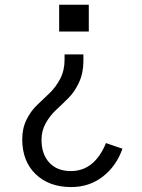

<svg xmlns="http://www.w3.org/2000/svg" viewBox="-20 -549 591 797"><path d="M72.3 29.3Q72.3 -16.6 90.3 -52.7Q108.4 -88.9 134.3 -113.3Q160.2 -137.7 186 -162.6Q211.9 -187.5 230 -222.2Q248 -256.8 248 -300.8V-323.2H326.2V-295.9Q326.2 -246.1 308.1 -207Q290 -168 264.6 -142.6Q239.3 -117.2 213.9 -93.8Q188.5 -70.3 170.4 -38.6Q152.3 -6.8 152.3 31.2Q152.3 90.8 184.6 126Q216.8 161.1 274.4 161.1Q372.1 161.1 419.9 44.9L488.3 68.4Q462.9 140.6 406.7 184.1Q350.6 227.5 275.4 227.5Q183.6 227.5 127.9 173.8Q72.3 120.1 72.3 29.3ZM225.6 -418V-529.3H348.6V-418Z"/></svg>

Font: Batunionen A1
Style: Regular
Weight: 400
Designer: HanYang I&C Co.,Ltd.
Foundry: HanYang I&C Co.,Ltd.
Version: Version 2.50; ttfautohint (v1.6)